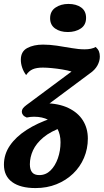

<svg xmlns="http://www.w3.org/2000/svg" viewBox="-60 -757 528 977"><path d="M121 200Q44 200 2 169.5Q-40 139 -40 81Q-40 28 -9.5 -16.5Q21 -61 75.5 -96Q130 -131 202 -155L261 -111Q198 -89 161 -58Q124 -27 108 8Q92 43 92 79Q92 106 103.5 120Q115 134 140 134Q173 134 197 110.5Q221 87 234.5 48.5Q248 10 248 -33Q248 -73 232 -102Q216 -131 186 -147Q156 -163 113 -163Q104 -163 94.5 -162Q85 -161 76 -159L167 -232Q239 -231 288 -207.5Q337 -184 362 -144Q387 -104 387 -52Q387 0 367.5 46Q348 92 312 126.5Q276 161 227.5 180.5Q179 200 121 200ZM76 -159Q63 -164 57 -172Q51 -180 51 -188Q51 -198 56.5 -205.5Q62 -213 74 -222L304 -393Q284 -399 257 -403.5Q230 -408 203.5 -410.5Q177 -413 158 -413Q126 -413 106.5 -404.5Q87 -396 73 -375Q60 -392 53 -412.5Q46 -433 46 -453Q46 -495 78.5 -512.5Q111 -530 159 -530Q193 -530 230 -524.5Q267 -519 303.5 -512.5Q340 -506 371 -506Q406 -506 427 -518Q439 -507 443.5 -495.5Q448 -484 448 -469Q448 -446 435.5 -423.5Q423 -401 398 -384L179 -221ZM285 -594Q246 -594 220.5 -612Q195 -630 195 -664Q195 -700 222.5 -718.5Q250 -737 288 -737Q328 -737 353 -719Q378 -701 378 -666Q378 -630 351 -612Q324 -594 285 -594Z"/></svg>

Font: Sansita Swashed Light SemiBold
Style: Regular
Weight: 600
Version: Version 1.003